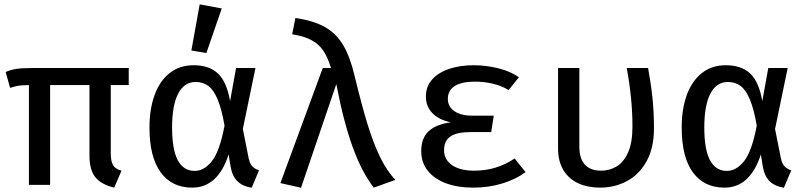

<svg xmlns="http://www.w3.org/2000/svg" viewBox="-20 -855 3732 888"><path d="M575.4 -461.5H492.3V-147.2Q492.3 -108.2 503.3 -90.5Q514.4 -72.8 542.1 -65.6L508.2 12.8Q447.2 -2.1 420.5 -35.9Q393.8 -69.7 393.8 -134.9V-461.5H211.8V0H113.8V-461.5Q82.1 -461 66.4 -458.7Q50.8 -456.4 26.7 -448.7L6.2 -522.1Q29.2 -532.3 55.6 -536.4Q82.1 -540.5 136.4 -540.5H575.4Z M1044.1 -387.2 1071.8 -540.5H1161.5L1103.1 -258.5L1130.3 -122.1Q1135.4 -98.5 1146.2 -86.4Q1156.9 -74.4 1177.9 -67.2L1144.1 13.3Q1103.1 7.2 1078.7 -16.2Q1054.4 -39.5 1046.7 -83.6L1037.4 -141Q988.2 12.8 868.7 12.8Q774.9 12.8 723.1 -57.9Q671.3 -128.7 671.3 -265.6Q671.3 -350.3 694.9 -415.4Q718.5 -480.5 764.4 -516.9Q810.3 -553.3 875.4 -553.3Q947.2 -553.3 987.9 -515.1Q1028.7 -476.9 1044.1 -387.2ZM775.9 -265.6Q775.9 -163.1 802.3 -113.8Q828.7 -64.6 880.5 -64.6Q924.1 -64.6 960 -109.7Q995.9 -154.9 1018.5 -273.8Q1005.1 -351.3 986.4 -395.6Q967.7 -440 943.1 -457.9Q918.5 -475.9 884.6 -475.9Q832.3 -475.9 804.1 -422.1Q775.9 -368.2 775.9 -265.6ZM865.1 -621.5 903.6 -834.9 1005.6 -815.9 934.4 -609.7Z M1510.8 -540.5Q1495.9 -589.7 1475.4 -620.3Q1454.9 -650.8 1420.8 -669.2Q1386.7 -687.7 1331.3 -696.4L1346.2 -771.8Q1430.3 -759.5 1482.6 -730Q1534.9 -700.5 1566.9 -646.9Q1599 -593.3 1620 -504.1Q1651.3 -374.4 1678.5 -284.9Q1705.6 -195.4 1737.4 -129.7Q1769.2 -64.1 1808.7 -23.1L1708.7 12.8Q1652.8 -59.5 1610.8 -175.9Q1568.7 -292.3 1535.4 -466.2L1372.3 13.3L1276.9 -8.2L1472.8 -540.5Z M2157.9 -244.1Q2092.3 -244.1 2063.1 -223.8Q2033.8 -203.6 2033.8 -160.5Q2033.8 -116.9 2070.8 -91.3Q2107.7 -65.6 2173.3 -65.6Q2277.4 -65.6 2360 -122.1L2410.8 -59Q2367.7 -26.7 2304.6 -6.9Q2241.5 12.8 2167.2 12.8Q2097.9 12.8 2043.8 -6.9Q1989.7 -26.7 1959 -64.6Q1928.2 -102.6 1928.2 -155.9Q1928.2 -215.9 1962.3 -247.9Q1996.4 -280 2065.1 -289.2Q2008.2 -301.5 1979 -332.6Q1949.7 -363.6 1949.7 -408.7Q1949.7 -454.9 1978.7 -487.4Q2007.7 -520 2057.9 -536.7Q2108.2 -553.3 2170.3 -553.3Q2227.2 -553.3 2283.3 -539.5Q2339.5 -525.6 2380 -497.9L2332.3 -438.5Q2299.5 -458.5 2259.2 -467.9Q2219 -477.4 2176.4 -477.4Q2115.9 -477.4 2083.6 -457.4Q2051.3 -437.4 2051.3 -397.4Q2051.3 -362.1 2081.3 -341Q2111.3 -320 2164.1 -320H2263.6L2251.8 -244.1Z M2977.4 -540.5Q2990.8 -467.7 2997.7 -402.1Q3004.6 -336.4 3004.6 -261.5Q3004.6 -170.3 2970 -108.5Q2935.4 -46.7 2878.7 -16.9Q2822.1 12.8 2755.4 12.8Q2697.9 12.8 2654.1 -7.4Q2610.3 -27.7 2585.6 -68.5Q2561 -109.2 2561 -168.2V-540.5H2659.5V-176.4Q2659.5 -121 2685.4 -93.3Q2711.3 -65.6 2760 -65.6Q2798.5 -65.6 2831.3 -84.9Q2864.1 -104.1 2884.6 -149.5Q2905.1 -194.9 2905.1 -269.7Q2905.1 -399.5 2878.5 -540.5Z M3505.6 -387.2 3533.3 -540.5H3623.1L3564.6 -258.5L3591.8 -122.1Q3596.9 -98.5 3607.7 -86.4Q3618.5 -74.4 3639.5 -67.2L3605.6 13.3Q3564.6 7.2 3540.3 -16.2Q3515.9 -39.5 3508.2 -83.6L3499 -141Q3449.7 12.8 3330.3 12.8Q3236.4 12.8 3184.6 -57.9Q3132.8 -128.7 3132.8 -265.6Q3132.8 -350.3 3156.4 -415.4Q3180 -480.5 3225.9 -516.9Q3271.8 -553.3 3336.9 -553.3Q3408.7 -553.3 3449.5 -515.1Q3490.3 -476.9 3505.6 -387.2ZM3237.4 -265.6Q3237.4 -163.1 3263.8 -113.8Q3290.3 -64.6 3342.1 -64.6Q3385.6 -64.6 3421.5 -109.7Q3457.4 -154.9 3480 -273.8Q3466.7 -351.3 3447.9 -395.6Q3429.2 -440 3404.6 -457.9Q3380 -475.9 3346.2 -475.9Q3293.8 -475.9 3265.6 -422.1Q3237.4 -368.2 3237.4 -265.6Z"/></svg>

Font: Fira Code Fixed Retina
Style: Regular
Weight: 450
Monospace: yes
Designer: Carrois Corporate, Edenspiekermann AG, Nikita Prokopov
Foundry: Carrois Corporate, Edenspiekermann AG, Nikita Prokopov
Version: Version 5.002